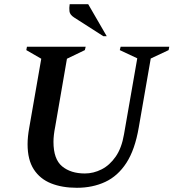

<svg xmlns="http://www.w3.org/2000/svg" viewBox="-20 -882 824 912"><path d="M345 10Q275 10 222.5 -11Q170 -32 140.5 -77.5Q111 -123 111 -197Q111 -215 113 -234.5Q115 -254 119 -276L176 -603L105 -644L108 -660H387L383 -644L298 -603L242 -279Q234 -239 234 -208Q234 -126 275 -92Q316 -58 383 -58Q424 -58 462.5 -77.5Q501 -97 529.5 -138Q558 -179 569 -244L632 -605L549 -644L553 -660H784L781 -644L696 -604L639 -276Q621 -171 580.5 -108.5Q540 -46 480 -18Q420 10 345 10ZM471 -710 332 -799Q312 -812 310 -828Q308 -844 311 -862H399L487 -710Z"/></svg>

Font: Spectral SemiBold
Style: Italic
Weight: 600
Italic angle: -10°
Designer: Jean-Baptiste Levee
Foundry: Production Type
Version: Version 2.001